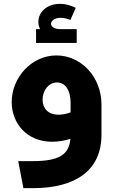

<svg xmlns="http://www.w3.org/2000/svg" viewBox="-20 -739 590 1001"><path d="M294 -587C263 -587 246 -601 246 -615C246 -629 262 -646 295 -646C310 -646 329 -643 347 -635L375 -698C349 -711 322 -719 294 -719C220 -719 180 -672 180 -625C180 -612 183 -599 189 -587H168V-515H380V-587ZM274 -450C145 -450 41 -335 41 -207C41 -94 122 0 251 0C282 0 315 -5 347 -15C340 67 289 101 151 101H75L102 242H151C373 242 509 150 509 -36V-194C509 -339 402 -450 274 -450ZM202 -220C202 -268 234 -309 277 -309C321 -309 348 -268 348 -203V-153C329 -146 306 -141 286 -141C229 -141 202 -175 202 -220Z"/></svg>

Font: UULA Sans
Style: Bold
Weight: 700
Designer: Mohamed Gaber, Laura Garcia Mut
Foundry: Kief Type Foundry
Version: Version 3.006;hotconv 1.0.109;makeotfexe 2.5.65596